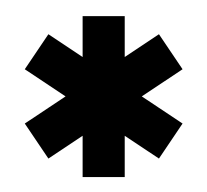

<svg xmlns="http://www.w3.org/2000/svg" viewBox="-20 -798 263 244"><path d="M182 -596.5 212 -641 41.5 -754.5 11.5 -710ZM41.5 -596.5 212 -710 182 -754.5 11.5 -641ZM85 -573H138.5V-777.5H85Z"/></svg>

Font: Anybody UltraCondensed
Style: Bold
Weight: 700
Width: 1
Version: Version 1.113;gftools[0.9.25]